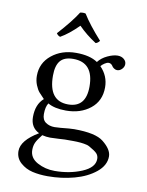

<svg xmlns="http://www.w3.org/2000/svg" viewBox="-102 -795 843 1104"><g transform="rotate(10 320.0 -243.5)"><path d="M307 -722Q344 -662 416 -582Q406 -568 393 -565Q335 -602 290 -648Q234 -592 186 -565Q173 -568 164 -582Q240 -666 275 -722Q293 -726 307 -722ZM402 -312Q402 -453 283 -453Q231 -453 207.5 -425Q184 -397 184 -338Q184 -190 298 -190Q402 -190 402 -312ZM183 10Q159 40 150 59Q141 78 141 103Q141 150 187 175Q233 200 288 200Q375 200 446.5 170Q518 140 518 90Q518 71 506.5 58.5Q495 46 461 27Q454 23 446 20.5Q438 18 427 16.5Q416 15 408 14Q400 13 386 12.5Q372 12 364.5 12Q357 12 339.5 12Q322 12 315 12Q309 12 280 14Q251 16 230 16Q207 16 183 10ZM541 -433Q532 -433 522.5 -439.5Q513 -446 510 -453Q501 -466 487 -466Q477 -466 463.5 -457Q450 -448 443 -439Q491 -390 491 -323Q491 -244 434 -198.5Q377 -153 292 -153Q225 -153 186 -176Q171 -154 171 -111Q171 -78 192.5 -63Q214 -48 244 -48L280 -50Q336 -56 358 -56Q483 -56 529 -19Q582 23 582 64Q582 116 532.5 156.5Q483 197 409 217Q335 237 254 237Q205 237 164.5 227.5Q124 218 94 191Q64 164 64 123Q64 61 163 2Q112 -23 112 -84Q112 -158 156 -196Q137 -215 125 -229Q113 -243 103 -268Q93 -293 93 -321Q93 -396 151 -443Q209 -490 293 -490Q374 -490 419 -459Q439 -485 472.5 -500.5Q506 -516 531 -516Q553 -516 567.5 -504Q582 -492 582 -475Q582 -459 569.5 -446Q557 -433 541 -433Z"/></g></svg>

Font: Libertinus Mono
Style: Regular
Weight: 400
Designer: Philipp H. Poll
Foundry: Khaled Hosny
Version: Version 6.7